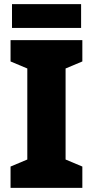

<svg xmlns="http://www.w3.org/2000/svg" viewBox="-20 -908 448 928"><path d="M372 -888H38V-773H372ZM378 0V-103L297 -137V-577L378 -611V-714H31V-611L112 -577V-137L31 -103V0Z"/></svg>

Font: Noto Sans Armenian SemiCondensed Black
Style: Regular
Weight: 900
Width: 4
Designer: Monotype Design Team
Foundry: Monotype Imaging Inc.
Version: Version 2.008